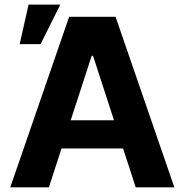

<svg xmlns="http://www.w3.org/2000/svg" viewBox="-20 -799 788 819"><path d="M23.8 0 274.9 -727.3H473L723.7 0H558.9L505 -165.8H242.5L188.6 0ZM466.3 -285.9 376.8 -561.1H371.1L281.6 -285.9ZM63.9 -610.8 101.9 -779.5H237.2L153.1 -610.8Z"/></svg>

Font: Cannonade
Style: Bold
Weight: 700
Designer: Rasmus Andersson
Foundry: rsms
Version: Version 3.012;git-f93a4a705